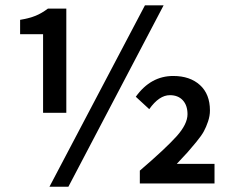

<svg xmlns="http://www.w3.org/2000/svg" viewBox="-20 -686 867 718"><path d="M55.2 -558.1V-611.8Q90.3 -617.7 113 -627Q135.7 -636.2 159.2 -653.8H228V-264.2H141.1V-558.1ZM165 12.2 522 -666H591.8L235.8 12.2ZM487.8 -324.2Q543.5 -401.9 627.9 -401.9Q690.4 -401.9 727.8 -367.9Q765.1 -334 765.1 -272.9Q765.1 -252.9 758.1 -231.9Q751 -210.9 742.4 -195.1Q733.9 -179.2 713.6 -154.5Q693.4 -129.9 681.4 -116.5Q669.4 -103 641.1 -73.2H782.2V0H502.9V-47.9Q599.1 -130.4 640.1 -176Q681.2 -221.7 681.2 -258.8Q681.2 -292 663.6 -311Q646 -330.1 615.2 -330.1Q575.2 -330.1 538.1 -277.8Z"/></svg>

Font: Source Sans Pro Semibold
Style: Regular
Weight: 600
Designer: Paul D. Hunt
Foundry: Adobe Systems Incorporated
Version: Version 2.020;PS 2.0;hotconv 1.0.86;makeotf.lib2.5.63406